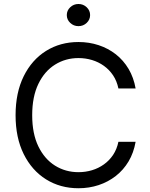

<svg xmlns="http://www.w3.org/2000/svg" viewBox="-20 -952 768 981"><path d="M380.9 9.8Q288.1 9.8 215.3 -35.6Q142.6 -81.1 101.1 -164.8Q59.6 -248.5 59.6 -363.3Q59.6 -478.5 101.1 -562.5Q142.6 -646.5 215.3 -691.9Q288.1 -737.3 380.9 -737.3Q435.5 -737.3 484.1 -721.2Q532.7 -705.1 571.8 -674.6Q610.8 -644 637 -599.9Q663.1 -555.7 672.9 -500H585Q577.1 -538.1 557.9 -566.9Q538.6 -595.7 511 -615.5Q483.4 -635.3 450.2 -645.3Q417 -655.3 380.9 -655.3Q314.9 -655.3 261.2 -621.8Q207.5 -588.4 176 -523.2Q144.5 -458 144.5 -363.3Q144.5 -269 176 -204.1Q207.5 -139.2 261.2 -105.7Q314.9 -72.3 380.9 -72.3Q417 -72.3 450.2 -82.3Q483.4 -92.3 511 -112.1Q538.6 -131.8 557.9 -160.6Q577.1 -189.5 585 -227.5H672.9Q663.1 -171.4 637 -127.4Q610.8 -83.5 571.8 -53Q532.7 -22.5 484.1 -6.3Q435.5 9.8 380.9 9.8ZM380.9 -818.4Q356.4 -818.4 338.9 -835Q321.3 -851.6 321.3 -875Q321.3 -898.4 338.9 -915Q356.4 -931.6 380.9 -931.6Q405.3 -931.6 422.9 -915Q440.4 -898.4 440.4 -875Q440.4 -851.6 422.9 -835Q405.3 -818.4 380.9 -818.4Z"/></svg>

Font: Inter
Style: Regular
Weight: 400
Designer: Rasmus Andersson
Foundry: rsms
Version: Version 4.000;git-8c9346024